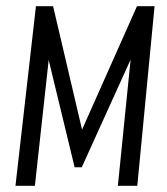

<svg xmlns="http://www.w3.org/2000/svg" viewBox="-20 -598 536 618"><path d="M29.8 0 95.7 -578.1H150.9L244.1 -180.7L420.9 -578.1H477.5L421.9 0H359.4L400.4 -406.2L243.2 -59.6H220.2L136.7 -404.8L92.3 0Z"/></svg>

Font: Oswald
Style: Light
Weight: 300
Designer: Vernon Adams
Foundry: Vernon Adams
Version: 3.0; ttfautohint (v0.95.6-bc232) -l 8 -r 50 -G 200 -x 0 -w "